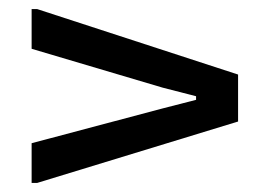

<svg xmlns="http://www.w3.org/2000/svg" viewBox="-20 -569 597 425"><path d="M50 -461V-549H62L507 -404V-300L62 -164H50V-252L340 -329L414 -348V-356L340 -375Z"/></svg>

Font: AR One Sans Medium
Style: Regular
Weight: 500
Designer: Niteesh Yadav
Foundry: Niteesh Yadav
Version: Version 1.001;gftools[0.9.33]